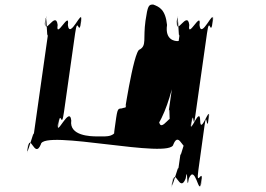

<svg xmlns="http://www.w3.org/2000/svg" viewBox="-20 -743 1173 846"><path d="M407 -142C380 -142 284 -144 294 -212C287 -280 227 -135 235 -195C245 -263 227 -125 237 -193C248 -271 250 -164 262 -250L311 -596C323 -682 327 -572 338 -651C348 -719 327 -585 337 -653C345 -712 287 -565 279 -633C289 -701 224 -565 234 -633C226 -701 171 -574 182 -653C192 -721 169 -583 179 -651C187 -710 185 -546 192 -596L128 -145C135 -196 93 -30 101 -89C111 -157 92 -20 102 -88C113 -166 132 -39 160 -107C170 -175 734 -39 744 -107C772 -175 793 -46 804 -125C814 -193 792 -59 802 -127C810 -187 769 -20 776 -70L765 7C772 -44 730 122 738 62C748 -6 730 132 740 64C751 -15 771 112 798 44C808 -24 802 112 812 44C840 -24 857 123 865 64C875 -4 857 130 867 62C878 -16 842 93 854 7L881 -188C892 -267 890 -149 900 -223C910 -291 889 -157 899 -225C908 -287 863 -144 862 -212C861 -280 813 -139 822 -201C832 -269 814 -131 824 -199C834 -273 830 -156 841 -236L892 -596C904 -682 907 -572 918 -651C928 -719 907 -585 917 -653C925 -712 866 -565 859 -633C869 -701 804 -565 814 -633C806 -701 751 -574 762 -653C772 -721 749 -583 759 -651C767 -710 765 -546 772 -596L723 -250C730 -301 725 -133 733 -193C743 -261 725 -127 735 -195C746 -273 688 -144 680 -212C690 -280 576 -144 586 -212C578 -280 544 -274 515 -265C496 -265 497 -260 485 -175C474 -98 500 -144 608 -144C715 -144 766 -489 763 -465C762 -459 777 -485 802 -495C816 -495 816 -498 822 -540C816 -572 787 -562 761 -562C753 -562 706 -565 716 -633C709 -701 682 -713 655 -723C635 -723 631 -719 621 -651C610 -572 627 -543 596 -525C568 -525 519 -182 529 -250C536 -301 540 -272 528 -263C508 -263 510 -263 500 -195C492 -135 453 -142 407 -142Z"/></svg>

Font: Hussar Przerywany
Style: Obl
Weight: 400
Foundry: Cannot Into Space Fonts
Version: Version 0.982